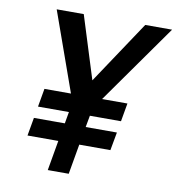

<svg xmlns="http://www.w3.org/2000/svg" viewBox="-82 -804 816 884"><g transform="rotate(10 326.0 -362.0)"><path d="M224.5 -134H80.5L95.5 -219H240L249.5 -273.5H105L120 -359H244L112 -729.5H238.5L330.5 -436L526 -729.5H651.5L389.5 -359H508L493 -273.5H347.5L337.5 -219H483.5L468 -134H322.5L298 6.5H200Z"/></g></svg>

Font: JuliaMono ExtraBold
Style: Italic
Weight: 800
Italic angle: -9°
Monospace: yes
Designer: cormullion
Foundry: corm
Version: Version 0.057; ttfautohint (v1.8.4)